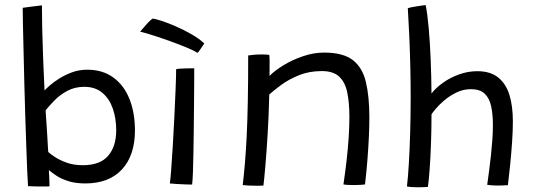

<svg xmlns="http://www.w3.org/2000/svg" viewBox="-20 -742 2157 774"><path d="M93 8.5Q91.5 -9 89.8 -51Q88 -93 86 -151Q84 -209 81.8 -275.5Q79.5 -342 78 -409Q76.5 -476 75 -536.2Q73.5 -596.5 72.5 -642.2Q71.5 -688 71.5 -710.5Q78.5 -711.5 101 -714.5Q123.5 -717.5 149 -720.5Q149 -682.5 150.2 -625.2Q151.5 -568 154 -503Q156.5 -438 159.5 -377.5Q165.5 -384 180.8 -397.5Q196 -411 219 -425.5Q242 -440 270.5 -450.5Q299 -461 331.5 -461Q394 -461 437 -429.5Q480 -398 502 -342.8Q524 -287.5 524 -216Q524 -116 471.8 -59.2Q419.5 -2.5 323.5 -2.5Q284 -2.5 254.8 -12Q225.5 -21.5 206.2 -34.5Q187 -47.5 177 -56.5Q177.5 -47 178.2 -34Q179 -21 179.2 -9Q179.5 3 179.5 9.5Q161.5 10 135.2 9.8Q109 9.5 93 8.5ZM174.5 -129.5Q182.5 -121.5 201.5 -109Q220.5 -96.5 249 -86.2Q277.5 -76 314 -76Q383.5 -76 416 -114Q448.5 -152 448.5 -217Q448.5 -264.5 434.8 -304.2Q421 -344 392.5 -368Q364 -392 319.5 -392Q282 -392 252 -376Q222 -360 200.2 -337.8Q178.5 -315.5 164 -297.5Q164 -291.5 165.2 -274.5Q166.5 -257.5 168 -235.2Q169.5 -213 170.8 -190.5Q172 -168 173 -151.5Q174 -135 174.5 -129.5Z M754.5 2Q747.5 2 730 1.5Q712.5 1 693.8 -0.2Q675 -1.5 664.5 -2.5Q667 -15.5 670 -56.5Q673 -97.5 676.5 -153.5Q680 -209.5 682.8 -269.2Q685.5 -329 687.8 -380.8Q690 -432.5 690 -463Q695 -464.5 705 -465.2Q715 -466 726.2 -466.2Q737.5 -466.5 747.5 -466.5Q757.5 -466.5 763 -466.5Q763 -446.5 762.8 -408.5Q762.5 -370.5 762.2 -323Q762 -275.5 761.2 -225.2Q760.5 -175 759.8 -128.8Q759 -82.5 757.8 -48Q756.5 -13.5 754.5 2ZM595 -667Q605 -666.5 630.5 -658.2Q656 -650 688.2 -636Q720.5 -622 751.5 -604.2Q782.5 -586.5 803.5 -567Q800.5 -562 794.8 -553.8Q789 -545.5 784 -538.2Q779 -531 776.5 -529Q760 -539 731 -551Q702 -563 668 -575.2Q634 -587.5 601.5 -598Q569 -608.5 545 -614.5Q550 -619.5 558 -629.5Q566 -639.5 575.8 -649.8Q585.5 -660 595 -667Z M1042 6Q1034.5 6.5 1024 6.8Q1013.5 7 1002.5 6.5Q992 6.5 979 5.8Q966 5 958.5 4Q963.5 -38 967.5 -86Q971.5 -134 974.5 -194.5Q977.5 -255 979 -334.5Q980.5 -414 980.5 -518.5Q990.5 -520 1003.8 -521.2Q1017 -522.5 1032 -522.5Q1040.5 -522.5 1049.8 -522.2Q1059 -522 1065.5 -520.5Q1066.5 -515 1066.8 -500Q1067 -485 1066.8 -467.5Q1066.5 -450 1066.5 -436Q1087 -457 1122.5 -478.8Q1158 -500.5 1201 -515.2Q1244 -530 1286.5 -530Q1363 -530 1402 -500Q1441 -470 1455 -411.5Q1469 -353 1469 -267.5Q1469 -232.5 1467 -189.5Q1465 -146.5 1461.2 -98.2Q1457.5 -50 1451.5 1.5Q1446 2.5 1434 3.2Q1422 4 1408.5 4Q1396 4 1384.2 3.5Q1372.5 3 1364.5 1.5Q1371.5 -46 1377 -93.5Q1382.5 -141 1385.5 -186.2Q1388.5 -231.5 1388.5 -270.5Q1388.5 -326 1380.2 -367.8Q1372 -409.5 1348 -432.5Q1324 -455.5 1277.5 -455.5Q1226.5 -455.5 1185.2 -438.8Q1144 -422 1113.8 -399.8Q1083.5 -377.5 1065.5 -361Q1063.5 -275 1059 -202.2Q1054.5 -129.5 1050 -76Q1045.5 -22.5 1042 6Z M1705 11.5Q1697.5 12 1686.2 12.5Q1675 13 1663 13Q1650.5 13 1638.2 12Q1626 11 1620.5 9.5Q1625 -27.5 1628.2 -83.2Q1631.5 -139 1633.5 -207Q1635.5 -275 1635.5 -348Q1635.5 -411.5 1634 -476Q1632.5 -540.5 1629.8 -599.8Q1627 -659 1624 -709Q1627.5 -710.5 1637 -712.5Q1646.5 -714.5 1658 -716.2Q1669.5 -718 1680 -719.5Q1690.5 -721 1696 -721.5Q1703.5 -684 1708.5 -626.2Q1713.5 -568.5 1716.2 -500.8Q1719 -433 1719.5 -365Q1736.5 -387.5 1765.5 -408.2Q1794.5 -429 1830.5 -442Q1866.5 -455 1904 -455Q1957 -455 1988.5 -429.5Q2020 -404 2033.8 -358.8Q2047.5 -313.5 2047.5 -253Q2047.5 -216 2044.5 -171.5Q2041.5 -127 2037 -81.5Q2032.5 -36 2027.5 4.5Q2018.5 5 2007.5 5.5Q1996.5 6 1986 6Q1974.5 6 1963.2 5.2Q1952 4.5 1944 3Q1947.5 -21.5 1951.5 -51.8Q1955.5 -82 1959 -114.2Q1962.5 -146.5 1964.8 -178.2Q1967 -210 1967 -238Q1967 -281 1960 -313.5Q1953 -346 1934 -364.2Q1915 -382.5 1878.5 -382.5Q1847.5 -382.5 1820.2 -369.2Q1793 -356 1771.2 -337.5Q1749.5 -319 1736 -302.8Q1722.5 -286.5 1719.5 -281Q1719.5 -224.5 1717.5 -165.8Q1715.5 -107 1712 -59.5Q1708.5 -12 1705 11.5Z"/></svg>

Font: Grandstander Thin Light
Style: Regular
Weight: 300
Version: Version 1.200